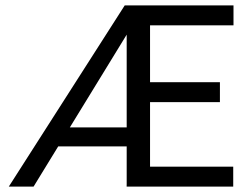

<svg xmlns="http://www.w3.org/2000/svg" viewBox="-20 -687 918 707"><path d="M492.5 -634.5 103.7 0H12.5L439.2 -667H532.5V0H446.3L459.2 -634.5ZM185.7 -218H497.7L475.8 -148H163.8ZM446.5 -667H839.8V-593.7H529.5V-384.2H789.8V-310.8H529.5V-73.3H838.8V0H446.5Z"/></svg>

Font: Epunda Slab Light
Style: Regular
Weight: 300
Designer: Simon Atzbach
Foundry: typofactur
Version: Version 1.102